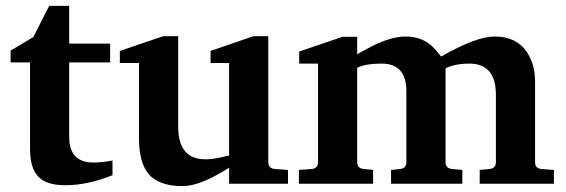

<svg xmlns="http://www.w3.org/2000/svg" viewBox="-20 -624 1923 652"><path d="M362 -29Q277 5 202 5Q137 5 109.5 -24.5Q82 -54 82 -118V-412H16V-452L93 -498L147 -604H215V-476H354V-412H215V-159Q215 -72 297 -72Q327 -72 362 -79Z M958 0H758V-55Q748 -47 711 -27Q645 8 600 8Q518 8 483 -35Q452 -74 452 -155V-410H387V-451L534 -501H585V-194Q585 -83 678 -83Q703 -83 737 -91Q747 -94 758 -96V-410H695V-451L840 -501H891V-73Q891 -52 914 -50L958 -47Z M1861 0H1609V-47L1641 -50Q1664 -52 1664 -73V-302Q1664 -408 1574 -408Q1525 -408 1493 -392V-73Q1493 -52 1516 -50L1550 -47V0H1308V-47L1338 -50Q1360 -52 1360 -73V-314Q1360 -408 1276 -408Q1221 -408 1193 -394V-73Q1193 -52 1216 -50L1247 -47V0H995V-47L1038 -50Q1060 -52 1060 -73V-408H996V-449L1143 -499H1193V-439Q1198 -444 1243 -467Q1309 -500 1357 -500Q1406 -500 1439 -474Q1451 -466 1478 -432Q1597 -500 1659 -500Q1738 -500 1773 -441Q1797 -402 1797 -347V-73Q1797 -52 1819 -50L1861 -47Z"/></svg>

Font: Apparatus SIL
Style: Bold
Weight: 700
Version: Version 1.0